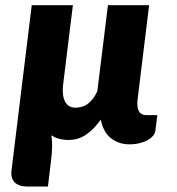

<svg xmlns="http://www.w3.org/2000/svg" viewBox="-20 -538 668 723"><path d="M572.5 -104.5 565 -45Q563.5 -35.5 556 -26.5Q548.5 -17.5 535.8 -10.2Q523 -3 505.5 1.2Q488 5.5 467 5.5Q427.5 5.5 398.2 -17.2Q369 -40 359.5 -87.5Q333 -50.5 303.8 -30.8Q274.5 -11 238.5 -11Q199.5 -11 173.5 -28.5Q177 -7 176.2 16.2Q175.5 39.5 173 60L160.5 164.5H83.5Q51 164.5 35.2 148.5Q19.5 132.5 23.5 102.5L99.5 -518.5H254.5L217.5 -218Q213 -179.5 224.8 -156Q236.5 -132.5 264 -132.5Q292.5 -132.5 312.8 -148.8Q333 -165 346.5 -194.5L386.5 -518.5H541.5L498 -162.5Q491.5 -104.5 531 -104.5Z"/></svg>

Font: Lato ExtraBold
Style: Italic
Weight: 800
Italic angle: -7°
Designer: Lukasz Dziedzic with Adam Twardoch and Botio Nikoltchev
Foundry: tyPoland Lukasz Dziedzic
Version: Version 2.015; 2015-08-06; http://www.latofonts.com/